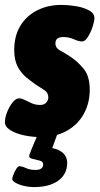

<svg xmlns="http://www.w3.org/2000/svg" viewBox="-33 -551 406 783"><path d="M131 8Q99 8 65.5 1Q32 -6 9.5 -20Q-13 -34 -13 -53Q-13 -70 -4.5 -92.5Q4 -115 17.5 -132.5Q31 -150 46 -150Q55 -150 67.5 -143.5Q80 -137 96 -130Q112 -123 131 -123Q147 -123 155.5 -132.5Q164 -142 164 -154Q164 -173 148 -183.5Q132 -194 113 -206Q94 -219 73.5 -236Q53 -253 39 -279.5Q25 -306 25 -347Q25 -404 49.5 -445Q74 -486 118 -508.5Q162 -531 218 -531Q244 -531 275.5 -526Q307 -521 329.5 -509Q352 -497 352 -477Q352 -464 344.5 -441.5Q337 -419 325.5 -400.5Q314 -382 302 -382Q288 -382 268 -391Q248 -400 225 -400Q193 -400 193 -374Q193 -355 213 -344.5Q233 -334 255 -319Q284 -300 308.5 -270Q333 -240 333 -185Q333 -131 309 -87Q285 -43 239.5 -17.5Q194 8 131 8ZM104 212Q86 212 66 207.5Q46 203 31.5 195Q17 187 17 179Q17 173 22 160.5Q27 148 33.5 137.5Q40 127 46 127Q57 127 73 134.5Q89 142 112 142Q143 142 143 119Q143 108 129 104Q115 100 100.5 97Q86 94 86 86Q86 83 88.5 75.5Q91 68 99.5 48Q108 28 124 -10H203L180 53Q208 58 224.5 73.5Q241 89 241 113Q241 159 205 185.5Q169 212 104 212Z"/></svg>

Font: Asap Condensed Condensed Black
Style: Italic
Weight: 900
Width: 3
Italic angle: -6°
Designer: Pablo Cosgaya
Foundry: Omnibus-Type
Version: Version 3.001; ttfautohint (v1.8.4.7-5d5b)